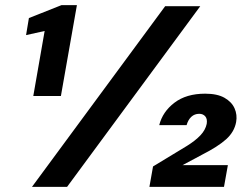

<svg xmlns="http://www.w3.org/2000/svg" viewBox="-20 -724 972 744"><path d="M109 -352 153 -604 81 -588 92 -654 218 -704H278L216 -352ZM104 0 620 -700H756L240 0ZM559 0 573 -79 705 -159Q737 -179 756.5 -199.5Q776 -220 781 -244Q784 -263 775.5 -273Q767 -283 752 -283Q734 -283 721.5 -271.5Q709 -260 703 -239H597Q610 -291 656 -326Q702 -361 775 -361Q822 -361 850 -345Q878 -329 889 -304Q900 -279 895 -251Q888 -213 856.5 -184.5Q825 -156 762 -124L687 -84H863L848 0Z"/></svg>

Font: DM Sans 10pt ExtraBold
Style: Italic
Weight: 800
Italic angle: -10°
Version: Version 4.004;gftools[0.9.30]